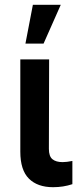

<svg xmlns="http://www.w3.org/2000/svg" viewBox="-20 -780 324 807"><path d="M186.5 -530.3 185.5 -154.3Q185.5 -123 200.4 -110.8Q215.3 -98.6 243.2 -98.6Q259.8 -98.6 284.2 -103.5V-5.9Q246.1 6.8 203.1 6.8Q137.7 6.8 101.6 -29.1Q65.4 -64.9 65.4 -142.6V-530.3ZM118.2 -759.8H235.4L163.1 -596.7H86.9Z"/></svg>

Font: Pretendard SemiBold
Style: Regular
Weight: 600
Designer: Base glyphs from Inter by Rasmus Andersson; Hangeul glyphs from Noto Sans CJK(Source Han Sans) by Jang Soo-young and Kan
Foundry: Kil Hyung-jin
Version: Version 1.309